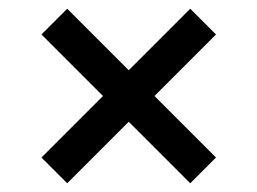

<svg xmlns="http://www.w3.org/2000/svg" viewBox="-20 -580 590 440"><path d="M134 -160 75 -219 216 -360 75 -501 134 -560 275 -419 416 -560 475 -501 334 -360 475 -219 416 -160 275 -301Z"/></svg>

Font: Golos Text VF
Style: Regular
Weight: 400
Designer: A.Korolkova, Vitaly Kuzmin
Foundry: ParaType Ltd
Version: Version 2.003